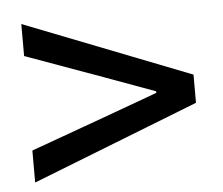

<svg xmlns="http://www.w3.org/2000/svg" viewBox="-39 -583 583 502"><g transform="rotate(-5 252.5 -332.0)"><path d="M34 -124V-208L236 -281L370 -330V-334L236 -383L34 -456V-540L471 -369V-295Z"/></g></svg>

Font: UmiuVSE Medium
Style: Regular
Weight: 500
Designer: Paul D. Hunt
Foundry: Adobe
Version: Version 3.046;September 5, 2023;FontCreator 14.0.0.2901 64-b